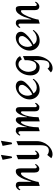

<svg xmlns="http://www.w3.org/2000/svg" viewBox="1493 -2367 1169 4195"><g transform="rotate(-90 2077.5 -269.5)"><path d="M497 -398V-367V-84Q497 -73 504 -61.5Q511 -50 524 -50Q541 -50 553 -61Q565 -72 577 -89L592 -74Q577 -42 547 -18.5Q517 5 490 5Q450 5 428 -20Q406 -45 406 -96V-361Q406 -376 403 -386Q400 -396 388 -396Q347 -396 304 -317Q261 -238 230.5 -140.5Q200 -43 200 -12L113 14V-414Q113 -428 105.5 -439.5Q98 -451 84 -451Q60 -451 32 -408L17 -424Q30 -460 60 -484.5Q90 -509 120 -509Q162 -509 182.5 -489Q203 -469 203 -434V-171H207Q234 -260 259 -326Q284 -392 329 -450.5Q374 -509 433 -509Q473 -509 485 -479.5Q497 -450 497 -398Z M757 -601 724 -589 683 -797 791 -834ZM790 -84Q790 -69 797.5 -59.5Q805 -50 819 -50Q830 -50 843.5 -60Q857 -70 871 -89L887 -74Q864 -31 831.5 -13Q799 5 772 5Q736 5 716.5 -18Q697 -41 697 -96V-460L790 -496Z M1027 -589 1062 -601 1099 -834 988 -797ZM1003 -459V12Q1003 130 971 171.5Q939 213 888 213Q829 213 790 178L718 267Q758 294 803 294Q875 294 942 245.5Q1009 197 1050.5 117Q1092 37 1092 -54V-496Z M1834 -424V-84Q1834 -69 1841 -59.5Q1848 -50 1860 -50Q1872 -50 1886 -60Q1900 -70 1913 -89L1929 -74Q1908 -29 1879 -11.5Q1850 6 1868 5.5Q1886 5 1825 5Q1742 5 1742 -96V-372Q1742 -382 1737 -389Q1732 -396 1724 -396Q1702 -396 1676 -348Q1650 -300 1632 -212.5Q1614 -125 1614 -12L1523 14V-372Q1523 -382 1518 -389Q1513 -396 1506 -396Q1486 -396 1459.5 -347.5Q1433 -299 1413.5 -211.5Q1394 -124 1394 -12L1308 14V-414Q1308 -431 1299.5 -441Q1291 -451 1278 -451Q1253 -451 1227 -408L1211 -424Q1232 -469 1261 -488.5Q1290 -508 1296.5 -508.5Q1303 -509 1316 -509Q1364 -509 1381 -488.5Q1398 -468 1398 -434V-267H1401Q1426 -376 1468.5 -442.5Q1511 -509 1553 -509Q1584 -509 1599.5 -490Q1615 -471 1615 -424V-267H1621Q1646 -376 1687.5 -442.5Q1729 -509 1771 -509Q1801 -509 1817.5 -489.5Q1834 -470 1834 -424Z M2414 -394Q2414 -348 2364.5 -291.5Q2315 -235 2248.5 -188Q2182 -141 2135 -122Q2160 -82 2192 -66.5Q2224 -51 2267 -51Q2315 -51 2362.5 -75.5Q2410 -100 2441 -139L2453 -118Q2404 -55 2349 -21.5Q2294 12 2214 12Q2153 12 2105 -18Q2057 -48 2030 -98.5Q2003 -149 2003 -208Q2003 -282 2043 -352Q2083 -422 2149 -465.5Q2215 -509 2288 -509Q2342 -509 2378 -480Q2414 -451 2414 -394ZM2084 -255Q2084 -193 2113 -149Q2155 -168 2204 -206.5Q2253 -245 2287 -290Q2321 -335 2321 -372Q2321 -446 2236 -446Q2192 -446 2157.5 -418Q2123 -390 2103.5 -346Q2084 -302 2084 -255Z M2949 -415 2877 -376Q2862 -411 2834 -431Q2806 -451 2772 -451Q2722 -451 2684.5 -417Q2647 -383 2626.5 -333Q2606 -283 2606 -238Q2606 -168 2635.5 -114Q2665 -60 2730 -60Q2804 -60 2832 -126.5Q2860 -193 2860 -270V-315L2950 -352V-46Q2950 29 2915 109Q2880 189 2818.5 242Q2757 295 2680 295Q2625 295 2593 257L2678 185Q2685 203 2701.5 214Q2718 225 2743 225Q2818 225 2840.5 169.5Q2863 114 2863 30L2860 -52Q2860 -89 2867 -112H2860Q2823 -54 2788.5 -21Q2754 12 2706 12Q2620 12 2574 -44.5Q2528 -101 2528 -188Q2528 -273 2562.5 -347.5Q2597 -422 2657.5 -467.5Q2718 -513 2790 -513Q2838 -513 2882 -486.5Q2926 -460 2949 -415Z M3481 -394Q3481 -348 3431.5 -291.5Q3382 -235 3315.5 -188Q3249 -141 3202 -122Q3227 -82 3259 -66.5Q3291 -51 3334 -51Q3382 -51 3429.5 -75.5Q3477 -100 3508 -139L3520 -118Q3471 -55 3416 -21.5Q3361 12 3281 12Q3220 12 3172 -18Q3124 -48 3097 -98.5Q3070 -149 3070 -208Q3070 -282 3110 -352Q3150 -422 3216 -465.5Q3282 -509 3355 -509Q3409 -509 3445 -480Q3481 -451 3481 -394ZM3151 -255Q3151 -193 3180 -149Q3222 -168 3271 -206.5Q3320 -245 3354 -290Q3388 -335 3388 -372Q3388 -446 3303 -446Q3259 -446 3224.5 -418Q3190 -390 3170.5 -346Q3151 -302 3151 -255Z M4044 -398V-367V-84Q4044 -73 4051 -61.5Q4058 -50 4071 -50Q4088 -50 4100 -61Q4112 -72 4124 -89L4139 -74Q4124 -42 4094 -18.5Q4064 5 4037 5Q3997 5 3975 -20Q3953 -45 3953 -96V-361Q3953 -376 3950 -386Q3947 -396 3935 -396Q3894 -396 3851 -317Q3808 -238 3777.5 -140.5Q3747 -43 3747 -12L3660 14V-414Q3660 -428 3652.5 -439.5Q3645 -451 3631 -451Q3607 -451 3579 -408L3564 -424Q3577 -460 3607 -484.5Q3637 -509 3667 -509Q3709 -509 3729.5 -489Q3750 -469 3750 -434V-171H3754Q3781 -260 3806 -326Q3831 -392 3876 -450.5Q3921 -509 3980 -509Q4020 -509 4032 -479.5Q4044 -450 4044 -398Z"/></g></svg>

Font: Amita
Style: Regular
Weight: 400
Designer: Eduardo Rodriguez Tunni, Modular Infotech, Brian J. Bonislawsky
Foundry: Eduardo Rodriguez Tunni, Modular Infotech, Brian J. Bonislawsky
Version: Version 1.004